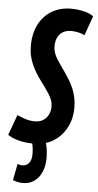

<svg xmlns="http://www.w3.org/2000/svg" viewBox="-89 -747 511 1004"><g transform="rotate(5 166.0 -245.0)"><path d="M360.8 -680.6 324.2 -577.8Q307 -586.9 288.7 -590.4Q270.3 -594 253.3 -594Q229.9 -594 211.8 -584.3Q193.7 -574.6 183.5 -554.8Q173.3 -535.1 173.3 -505.4Q173.3 -489.1 178.7 -473.1Q184.1 -457.1 193.6 -441.6Q203 -426.1 214.9 -409.6Q226.7 -393 239 -375.2Q251.3 -357.4 263.2 -337.9Q275 -318.3 284.5 -296.5Q293.9 -274.7 299.3 -249.6Q304.7 -224.4 304.7 -195.8Q304.7 -136.2 279.5 -89.6Q254.3 -43 210.9 -16.5Q167.4 10 110.3 10Q68 10 32.8 1.3Q-2.5 -7.4 -27.5 -24.2L11.5 -131.1Q31 -122.6 46.3 -117.2Q61.6 -111.7 75.7 -109.2Q89.8 -106.6 104.5 -106.6Q130.5 -106.6 148.3 -118Q166.1 -129.4 175.7 -148.3Q185.3 -167.2 185.3 -191.5Q185.3 -208.5 179.6 -224.2Q173.8 -239.8 164 -255.4Q154.2 -271.1 142.4 -287.6Q130.5 -304.2 117.5 -321.4Q104.5 -338.7 92.6 -357.9Q80.8 -377.1 71 -398.9Q61.2 -420.7 55.4 -444.9Q49.7 -469.2 49.7 -497.8Q49.7 -563.2 74.3 -611Q98.9 -658.9 142.7 -684.4Q186.4 -710 243 -710Q268.3 -710 290.4 -706.4Q312.4 -702.8 330.3 -696.3Q348.2 -689.8 360.8 -680.6ZM18 209.6 34.4 123.2Q41.8 125.8 47.3 127.1Q52.8 128.4 60.2 128.4Q80.6 128.4 94.2 112.7Q107.8 97 107.8 64.2Q107.8 44.4 105.2 28.8Q102.6 13.2 97.6 -5.2L170.2 -5.6Q177.2 13.4 180 35.8Q182.8 58.2 182.8 82Q182.8 121 169.1 152.4Q155.4 183.8 130.5 201.9Q105.6 220 71 220Q55.6 220 42.9 217.3Q30.2 214.6 18 209.6Z"/></g></svg>

Font: Georama ExtraCondensed Thin
Style: Italic
Weight: 100
Width: 2
Italic angle: -9°
Designer: Jean-Baptiste Levee
Foundry: Production Type
Version: Version 1.001